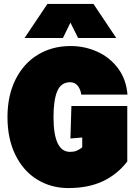

<svg xmlns="http://www.w3.org/2000/svg" viewBox="-20 -944 690 976"><path d="M18 -349Q18 -457 58.5 -539Q99 -621 172 -665.5Q245 -710 339 -710Q411 -710 475 -681Q539 -652 580.5 -596Q622 -540 628 -463H393Q390 -489 375.5 -507.5Q361 -526 337 -526Q290 -526 271 -480.5Q252 -435 252 -349Q252 -172 336 -172Q355 -172 369 -177.5Q383 -183 398 -195V-245L338 -240L343 -405H627V-123Q576 -57 502.5 -22.5Q429 12 327 12Q240 12 169.5 -31Q99 -74 58.5 -156Q18 -238 18 -349ZM221 -924H455L571 -751H377L338 -829L300 -751H105Z"/></svg>

Font: Azeret Mono Black
Style: Regular
Weight: 900
Designer: Martin Vácha
Foundry: Displaay
Version: Version 1.000; Glyphs 3.0.3, build 3074